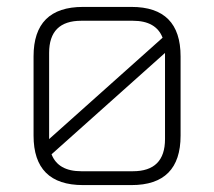

<svg xmlns="http://www.w3.org/2000/svg" viewBox="-20 -535 619 555"><path d="M77 -143V-372Q77 -515 220 -515H360Q502 -515 502 -372V-143Q502 0 360 0H220Q77 0 77 -143ZM122 -133 450 -426Q431 -475 364 -475H215Q122 -475 122 -382ZM129 -89Q148 -40 215 -40H364Q457 -40 457 -133V-382Z"/></svg>

Font: Oxanium ExtraLight ExtraLight
Style: Regular
Weight: 250
Version: Version 2.000